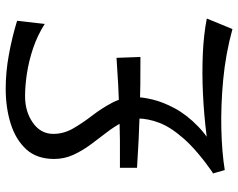

<svg xmlns="http://www.w3.org/2000/svg" viewBox="-101 -696 836 674"><g transform="rotate(-90 317.0 -359.0)"><path d="M99 -7 45 -28Q125 -84 166.5 -131Q208 -178 223 -218Q238 -258 238 -293Q238 -322 223.5 -349.5Q209 -377 188 -404Q167 -431 146 -459.5Q125 -488 110.5 -519.5Q96 -551 96 -587Q96 -648 130 -685Q164 -722 220 -739.5Q276 -757 343 -757Q402 -757 464 -745.5Q526 -734 581 -717L570 -620Q529 -646 484 -661Q439 -676 396 -682.5Q353 -689 316 -689Q262 -689 223 -661.5Q184 -634 184 -590Q184 -553 203.5 -519.5Q223 -486 248.5 -453Q274 -420 293.5 -383Q313 -346 313 -300Q313 -277 304.5 -241Q296 -205 273.5 -163Q251 -121 209 -80.5Q167 -40 99 -7ZM552 39Q465 15 374 6.5Q283 -2 201 0Q119 2 57 12L45 -30Q108 -43 179.5 -52Q251 -61 324 -64.5Q397 -68 465 -65Q533 -62 589 -51ZM454 -284Q260 -283 65 -296V-356Q162 -355 258.5 -358Q355 -361 451 -368Z"/></g></svg>

Font: Marhey Light Light
Style: Regular
Weight: 300
Version: Version 1.000